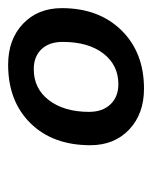

<svg xmlns="http://www.w3.org/2000/svg" viewBox="29 -787 374 472"><g transform="rotate(-90 216.0 -551.0)"><path d="M95 -516Q95 -608 149 -663Q203 -718 293 -718Q355 -718 393.5 -681.5Q432 -645 432 -586Q432 -495 377.5 -439.5Q323 -384 234 -384Q172 -384 133.5 -420.5Q95 -457 95 -516ZM349 -584Q349 -617 331 -636Q313 -655 282 -655Q234 -655 205.5 -617.5Q177 -580 177 -519Q177 -486 195.5 -466.5Q214 -447 245 -447Q292 -447 320.5 -484Q349 -521 349 -584Z"/></g></svg>

Font: Niramit Medium
Style: Italic
Weight: 500
Italic angle: -10°
Designer: Katatrad Aksorn Co.,Ltd.
Foundry: Cadson Demak Co.,Ltd.
Version: Version 1.000; ttfautohint (v1.6)